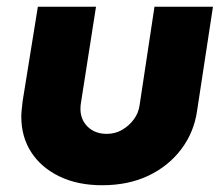

<svg xmlns="http://www.w3.org/2000/svg" viewBox="-20 -535 661 568"><path d="M610 -515 563 -207Q554 -144 516.5 -94Q479 -44 419.5 -15.5Q360 13 282 13Q210 13 156 -13Q102 -39 72.5 -84.5Q43 -130 43 -190Q43 -200 44.5 -213Q46 -226 47 -236L92 -515H264L220 -234Q219 -230 218.5 -223.5Q218 -217 218 -213Q218 -181 239.5 -160Q261 -139 296 -139Q321 -139 341.5 -151Q362 -163 376 -182Q390 -201 393 -224L437 -515Z"/></svg>

Font: MuseoModerno Thin ExtraBold
Style: Italic
Weight: 800
Italic angle: -9°
Version: Version 1.003